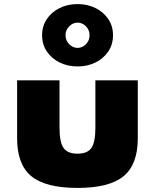

<svg xmlns="http://www.w3.org/2000/svg" viewBox="-20 -906 760 942"><path d="M360 16Q516.5 16 586.2 -41.5Q656 -99 656 -227V-512H448V-279Q448 -208.5 428.5 -180.2Q409 -152 360 -152Q311.5 -152 291.8 -180.2Q272 -208.5 272 -279V-512H64V-227Q64 -99 133.8 -41.5Q203.5 16 360 16ZM360.5 -580Q409 -580 448.5 -599.5Q488 -619 511.2 -653.5Q534.5 -688 534.5 -733Q534.5 -778 511.2 -812.5Q488 -847 448.5 -866.5Q409 -886 360.5 -886Q312 -886 272.5 -866.5Q233 -847 209.8 -812.5Q186.5 -778 186.5 -733Q186.5 -688 209.8 -653.5Q233 -619 272.5 -599.5Q312 -580 360.5 -580ZM360.5 -671Q337.5 -671 319.5 -689.2Q301.5 -707.5 301.5 -733Q301.5 -758.5 319.5 -776.8Q337.5 -795 360.5 -795Q384 -795 401.8 -776.8Q419.5 -758.5 419.5 -733Q419.5 -707.5 401.8 -689.2Q384 -671 360.5 -671Z"/></svg>

Font: Spartan Black
Style: Regular
Weight: 900
Designer: Matt Bailey, Mirko Velimirovic
Foundry: Matt Bailey
Version: Version 1.003; ttfautohint (v1.8.3)